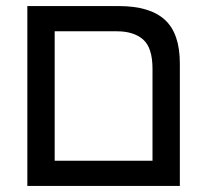

<svg xmlns="http://www.w3.org/2000/svg" viewBox="-20 -612 692 632"><path d="M70 0V-592H371Q473 -592 522.5 -547Q572 -502 572 -403V0ZM160 -83H482V-385Q482 -455 451 -482Q420 -509 365 -509H160Z"/></svg>

Font: Noto Sans Living
Style: Regular
Weight: 400
Designer: Monotype Design Team
Foundry: Monotype Imaging Inc.
Version: Version 2.013; ttfautohint (v1.8.4.7-5d5b)